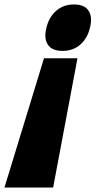

<svg xmlns="http://www.w3.org/2000/svg" viewBox="-20 -840 428 860"><path d="M383 -716Q372 -669 340 -640.5Q308 -612 260 -612Q212 -612 194 -640.5Q176 -669 188 -716Q199 -763 231.5 -791.5Q264 -820 311 -820Q359 -820 377 -791.5Q395 -763 383 -716ZM218 0H0L177 -579H327Z"/></svg>

Font: TypoPRO Sinkin Sans
Style: 800 Black Italic
Weight: 900
Italic angle: -112°
Designer: Keith Bates
Foundry: K-Type
Version: Sinkin Sans (version 1.0)  by Keith Bates   •   © 2014   www